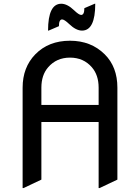

<svg xmlns="http://www.w3.org/2000/svg" viewBox="-20 -959 728 999"><path d="M230 -799.8Q230 -939.5 298.8 -939.5Q330.1 -939.5 365.7 -905.3Q390.6 -881.3 402.3 -881.3Q418.9 -881.3 418.9 -916.5L472.7 -939.5H475.6Q475.6 -799.8 406.7 -799.8Q375.5 -799.8 339.8 -834Q314.9 -857.9 303.2 -857.9Q286.6 -857.9 286.6 -822.8L232.9 -799.8ZM97.7 19.5V-502.9Q97.7 -608.4 163.6 -676.3Q232.9 -747.1 344.2 -747.1Q453.6 -747.1 524.9 -676.3Q590.8 -610.8 590.8 -502.9V-24.4L498 19.5H493.2V-324.2H195.3V-24.4L102.5 19.5ZM195.3 -413.1H493.2V-502.9Q493.2 -568.4 458 -608.9Q414.6 -659.2 344.2 -659.2Q273.9 -659.2 230.5 -608.9Q195.3 -568.4 195.3 -502.9Z"/></svg>

Font: Nova Round
Style: Book
Weight: 400
Version: Version 2.000